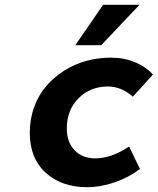

<svg xmlns="http://www.w3.org/2000/svg" viewBox="-20 -761 652 793"><path d="M291 -574.2 405.8 -741.2H556.2L397.9 -574.2ZM340.8 12.2Q234.4 12.2 168.7 -47.6Q103 -107.4 103 -212.9Q103 -270 121.6 -320.1Q140.1 -370.1 172.1 -406.7Q204.1 -443.4 246.3 -470Q288.6 -496.6 337.4 -509.8Q386.2 -522.9 437 -522.9Q493.2 -522.9 538.1 -503.9Q583 -484.9 611.8 -453.1L528.8 -361.8Q480.5 -403.8 425.8 -403.8Q353 -403.8 304.4 -355.2Q255.9 -306.6 255.9 -230Q255.9 -173.8 288.1 -140.4Q320.3 -106.9 374 -106.9Q439.5 -106.9 513.2 -155.8L558.1 -63Q508.8 -26.4 451.2 -7.1Q393.6 12.2 340.8 12.2Z"/></svg>

Font: Office Code Pro Bold Italic
Style: Regular
Weight: 700
Italic angle: -9°
Designer: Nathan Rutzky & Paul D. Hunt
Foundry: Adobe Systems Incorporated
Version: Version 1.004;PS 001.004;hotconv 1.0.70;makeotf.lib2.5.58329